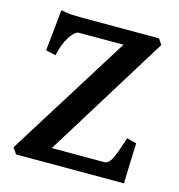

<svg xmlns="http://www.w3.org/2000/svg" viewBox="-96 -707 737 792"><g transform="rotate(15 272.5 -311.5)"><path d="M43 0 25.4 -25.9 354 -551.8H163.1Q147.5 -551.8 126.2 -520Q105 -488.3 94.2 -437.5L51.8 -446.8L69.8 -623Q96.7 -617.2 115.5 -616.2Q134.3 -615.2 162.6 -615.2H488.8L504.9 -590.8L178.7 -63.5H401.4Q422.4 -63.5 436 -93.3Q449.7 -123 468.3 -183.1L509.8 -172.4Q508.8 -151.4 507.6 -117.9Q506.3 -84.5 505.4 -51.8Q504.4 -19 503.9 0Z"/></g></svg>

Font: David Libre
Style: Bold
Weight: 700
Designer: Ismar David, J. Victor Gaultney, Annie Olsen and Meir Sadan
Foundry: Monotype Imaging Inc. & SIL International
Version: Version 1.100; ttfautohint (v1.8.4.7-5d5b)